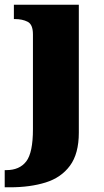

<svg xmlns="http://www.w3.org/2000/svg" viewBox="-46 -556 444 816"><path d="M-26 240V167H-19Q37 167 65.5 130Q94 93 94 -7V-410Q94 -452 71.5 -463.5Q49 -475 17 -475H13V-536H289V8Q289 97 251.5 148Q214 199 148 219.5Q82 240 -3 240Z"/></svg>

Font: Noto Serif Hentaigana Black
Style: Regular
Weight: 900
Designer: Kazuhiro Yamada
Foundry: nipponia
Version: Version 1.000; ttfautohint (v1.8.4.7-5d5b)